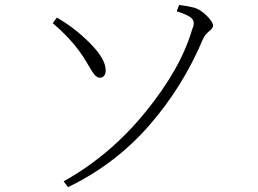

<svg xmlns="http://www.w3.org/2000/svg" viewBox="-20 -728 1040 773"><path d="M797.9 -572.3Q715.8 -377 579.1 -221.2Q442.4 -65.4 253.9 25.4L236.3 2Q423.8 -102.5 565.9 -277.3Q708 -452.1 753.9 -610.4Q765.6 -634.8 754.9 -650.4Q744.1 -666 691.4 -682.6L701.2 -708Q727.5 -705.1 756.8 -698.2Q784.2 -692.4 811 -666Q837.9 -639.6 837.9 -624Q837.9 -615.2 821.3 -601.6Q804.7 -587.9 797.9 -572.3ZM299.8 -521.5Q257.8 -579.1 192.4 -634.8L209 -657.2Q282.2 -615.2 343.3 -553.2Q404.3 -491.2 405.3 -447.3Q406.2 -432.6 399.9 -423.8Q393.6 -415 381.8 -415Q371.1 -415 361.3 -426.3Q351.6 -437.5 334 -468.3Q316.4 -499 299.8 -521.5Z"/></svg>

Font: GenYoMin TW TTF ExtraLight
Style: Regular
Weight: 250
Version: Version 1.300